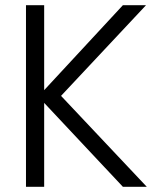

<svg xmlns="http://www.w3.org/2000/svg" viewBox="-20 -719 608 739"><path d="M453 0 150 -323V0H80V-699H150V-372L453 -699H542L215 -350L545 0Z"/></svg>

Font: Fz Poppins Light
Style: Regular
Weight: 300
Designer: Ninad Kale (Devanagari), Jonny Pinhorn (Latin)
Foundry: Indian Type Foundry
Version: Vit hóa bi Vntype.Com & FontZin.Com